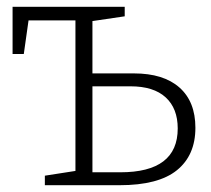

<svg xmlns="http://www.w3.org/2000/svg" viewBox="-20 -545 621 565"><path d="M374 -329Q461 -329 508 -287.5Q555 -246 555 -169Q555 -88 500.5 -44Q446 0 332 0H112V-28L202 -42V-485H64L50 -386H17V-525H347V-497L252 -483V-329ZM334 -38Q503 -38 503 -167Q503 -226 467.5 -258.5Q432 -291 364 -291H252V-38Z"/></svg>

Font: Bitter Pro Light
Style: Regular
Weight: 300
Designer: Sol Matas, and Bitter project Authors
Foundry: Sol Matas
Version: Version 1.010